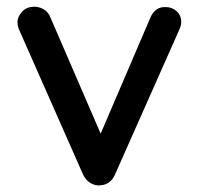

<svg xmlns="http://www.w3.org/2000/svg" viewBox="-20 -551 591 571"><path d="M82 -531Q97 -531 110.5 -523Q124 -515 130 -499L287 -136L268 -127L427 -498Q441 -531 472 -530Q492 -530 505.5 -517.5Q519 -505 519 -485Q519 -479 517 -472.5Q515 -466 512 -460L322 -32Q309 -2 279 0Q264 2 249.5 -6.5Q235 -15 227 -32L38 -460Q36 -464 34 -470.5Q32 -477 32 -486Q32 -501 45.5 -516Q59 -531 82 -531Z"/></svg>

Font: Quicksand SemiBold
Style: Regular
Weight: 600
Designer: Andrew Paglinawan
Foundry: Andrew Paglinawan
Version: Version 3.004